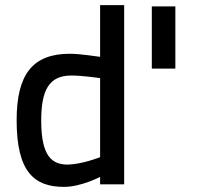

<svg xmlns="http://www.w3.org/2000/svg" viewBox="-20 -720 785 750"><path d="M465 -700H371V-498C361 -499 294 -510 253 -510C106 -510 45 -428 45 -250C45 -48 114 10 230 10C297 10 371 -29 371 -29V0H465ZM243 -77C183 -78 141 -109 141 -249C141 -369 172 -425 259 -425C301 -425 360 -416 371 -415V-106C371 -106 301 -78 243 -77ZM665 -695H573V-452H665Z"/></svg>

Font: TitilliumText22L
Style: 600 wt
Weight: 600
Designer: Campivisivi
Foundry: Campivisivi
Version: 1.000